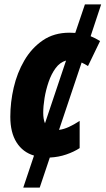

<svg xmlns="http://www.w3.org/2000/svg" viewBox="-20 -708 481 875"><path d="M86 147 135 1Q84 -14 55.5 -59Q27 -104 27 -176Q27 -242 42.5 -309Q58 -376 91 -432.5Q124 -489 175 -524Q226 -559 297 -559Q310 -559 323 -558L367 -688H441L393 -543Q415 -534 436 -521L381 -407Q367 -416 352 -423L249 -116Q271 -119 294 -129.5Q317 -140 343 -157V-33Q317 -16 282 -4Q247 8 207 10L161 147ZM177 -194Q177 -165 185 -146L281 -432Q253 -424 233.5 -397.5Q214 -371 201.5 -334.5Q189 -298 183 -261Q177 -224 177 -194Z"/></svg>

Font: Noto Sans Condensed ExtraBold
Style: Italic
Weight: 800
Width: 3
Italic angle: -12°
Designer: Monotype Design Team
Foundry: Monotype Imaging Inc.
Version: Version 2.013; ttfautohint (v1.8.4.7-5d5b)